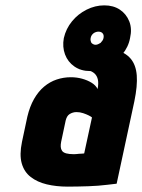

<svg xmlns="http://www.w3.org/2000/svg" viewBox="-20 -685 531 716"><path d="M369 -665Q335 -665 303 -649Q271 -633 248.5 -605.5Q226 -578 218 -543Q212 -510 222.5 -482Q233 -454 257.5 -437Q282 -420 316 -420Q350 -420 381.5 -437Q413 -454 436 -482Q459 -510 465 -543Q473 -578 462 -605.5Q451 -633 427 -649Q403 -665 369 -665ZM347 -567Q359 -567 364 -559Q368 -553 366 -543Q365 -538 362 -533.5Q359 -529 355 -525Q351 -523 346.5 -520.5Q342 -518 336 -518Q332 -518 328 -520Q324 -522 321 -525Q319 -529 318 -533.5Q317 -538 318 -543Q319 -549 322 -553.5Q325 -558 329 -561Q333 -564 338 -565.5Q343 -567 347 -567ZM344 -353Q337 -367 321.5 -376.5Q306 -386 286 -391.5Q266 -397 244 -397Q217 -397 191.5 -388.5Q166 -380 144.5 -362Q123 -344 107 -316Q91 -288 82 -250L62 -156Q52 -108 61 -76Q70 -44 94.5 -25Q119 -6 154.5 2.5Q190 11 233 11Q253 11 272 10.5Q291 10 309.5 9.5Q328 9 346 7.5Q364 6 381 4Q398 2 415 0L481 -307Q493 -365 490 -404Q487 -443 467 -466.5Q447 -490 408 -500Q369 -510 310 -510L275 -427Q294 -427 309 -423Q324 -419 333 -410.5Q342 -402 345 -388Q348 -374 344 -353ZM323 -247 294 -113Q294 -113 291.5 -112.5Q289 -112 284.5 -112Q280 -112 275 -111.5Q270 -111 265 -110.5Q260 -110 256 -110Q238 -110 227 -113Q216 -116 211.5 -122.5Q207 -129 206.5 -137.5Q206 -146 208 -156L225 -236Q227 -244 230.5 -250Q234 -256 239.5 -259.5Q245 -263 251.5 -265Q258 -267 265 -267Q278 -267 290 -263Q302 -259 311 -254.5Q320 -250 323 -247Z"/></svg>

Font: Advent Pro ExtraBold
Style: Italic
Weight: 800
Italic angle: -12°
Version: Version 3.000